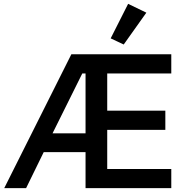

<svg xmlns="http://www.w3.org/2000/svg" viewBox="-20 -981 973 1001"><path d="M426 0V-188H208L116 0H2L352 -698H873V-598H539V-404H842V-304H539V-100H873V0ZM426 -598H409L254 -286H426ZM743 -915 625 -749 557 -781 648 -961Z"/></svg>

Font: IBM Plex Sans Medm
Style: Regular
Weight: 500
Designer: Mike Abbink, Paul van der Laan, Pieter van Rosmalen
Foundry: Bold Monday
Version: Version 3.005